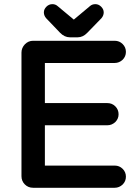

<svg xmlns="http://www.w3.org/2000/svg" viewBox="-20 -889 663 921"><path d="M201.2 -801.8Q190.4 -814.5 190.4 -829.6Q190.4 -844.7 202.6 -856.9Q214.8 -869.1 231.4 -869.1Q246.1 -869.1 256.8 -859.4L333 -795.9Q333 -794.9 334 -794.9L411.1 -859.4Q421.9 -869.1 437.5 -869.1Q453.1 -869.1 465.3 -856.9Q477.5 -844.7 477.5 -829.6Q477.5 -814.5 466.8 -801.8L398.4 -731.4Q377.9 -710 352.5 -710H315.4Q289.1 -710 267.6 -732.4ZM83 -43.9V-636.7Q83 -659.2 99.6 -676.8Q116.2 -693.4 138.7 -693.4H530.3Q552.7 -693.4 568.4 -677.7Q584 -662.1 584 -640.1Q584 -618.2 568.4 -602.5Q551.8 -586.9 530.3 -586.9H196.3Q195.3 -586.9 195.3 -586.9Q195.3 -586.9 195.3 -585.9V-394.5H495.1Q517.6 -394.5 533.2 -378.9Q548.8 -363.3 548.8 -340.8Q548.8 -319.3 533.2 -303.7Q516.6 -288.1 495.1 -288.1H195.3V-95.7V-94.7Q196.3 -94.7 196.3 -94.7H530.3Q552.7 -94.7 568.4 -79.1Q584 -63.5 584 -41.5Q584 -19.5 568.4 -3.9Q551.8 11.7 530.3 11.7H138.7Q115.2 11.7 99.1 -4.4Q83 -20.5 83 -43.9ZM195.3 -93.8ZM194.3 -586.9Z"/></svg>

Font: FakePearl
Style: SemiBold
Weight: 400
Version: Version 1.2